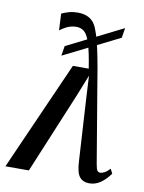

<svg xmlns="http://www.w3.org/2000/svg" viewBox="-110 -835 678 907"><g transform="rotate(10 229.5 -381.5)"><path d="M382 10.5Q351 10.5 334.8 -9.8Q318.5 -30 316 -84.5L298 -387L292.5 -490L251 -386L90.5 0H-22L209.5 -522.5H285.5Q273.5 -599.5 261.2 -639.2Q249 -679 233.2 -693Q217.5 -707 194.5 -707Q175 -707 156.2 -699.8Q137.5 -692.5 116 -676L112 -756Q129 -764 147.8 -769.2Q166.5 -774.5 189.5 -774.5Q223.5 -774.5 246.5 -760.2Q269.5 -746 281.5 -714.5Q291 -691.5 299.5 -659Q308 -626.5 317.2 -579.2Q326.5 -532 337 -465.5L401 -84.5Q405 -62 409.8 -55Q414.5 -48 423.5 -48Q433 -48 444.2 -54Q455.5 -60 470 -75L481 -53Q459 -22.5 434.5 -6Q410 10.5 382 10.5ZM147.5 -560.5 155 -607.5 421.5 -741 414 -693.5Z"/></g></svg>

Font: Merriweather 96pt Medium
Style: Italic
Weight: 500
Italic angle: -7.8°
Version: Version 2.101